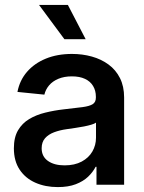

<svg xmlns="http://www.w3.org/2000/svg" viewBox="-20 -760 592 790"><path d="M217.8 9.8Q166.5 9.8 125.5 -8.3Q84.5 -26.4 60.8 -62Q37.1 -97.7 37.1 -149.9Q37.1 -194.8 54.2 -223.9Q71.3 -252.9 100.3 -270.3Q129.4 -287.6 166.3 -296.6Q203.1 -305.7 242.2 -310.1Q291 -315.4 319.8 -319.3Q348.6 -323.2 361.6 -331.5Q374.5 -339.8 374.5 -358.4V-361.8Q374.5 -387.2 363 -406.2Q351.6 -425.3 329.6 -435.5Q307.6 -445.8 275.9 -445.8Q244.1 -445.8 220.2 -435.8Q196.3 -425.8 181.9 -408.7Q167.5 -391.6 162.6 -370.6L51.8 -381.8Q61 -429.7 91.3 -464.6Q121.6 -499.5 168.7 -518.8Q215.8 -538.1 276.4 -538.1Q319.3 -538.1 357.9 -527.3Q396.5 -516.6 426.5 -494.6Q456.5 -472.7 473.6 -438.7Q490.7 -404.8 490.7 -358.9V0H377V-73.7H373.5Q362.3 -51.8 342.3 -32.7Q322.3 -13.7 291.7 -2Q261.2 9.8 217.8 9.8ZM245.6 -79.6Q287.1 -79.6 316.2 -95.2Q345.2 -110.8 360.1 -136.7Q375 -162.6 375 -193.4V-255.4Q369.1 -251 356.2 -247.1Q343.3 -243.2 325.7 -239.7Q308.1 -236.3 289.6 -233.6Q271 -231 254.4 -228.5Q226.1 -224.6 202.6 -215.8Q179.2 -207 165.3 -191.2Q151.4 -175.3 151.4 -149.9Q151.4 -116.2 177.2 -97.9Q203.1 -79.6 245.6 -79.6ZM245.1 -598.6 140.6 -739.7H259.3L332.5 -598.6Z"/></svg>

Font: Inter Cardless Tabular Medium
Style: Regular
Weight: 500
Designer: Rasmus Andersson
Foundry: rsms
Version: Version 4.000;git-4fc901f